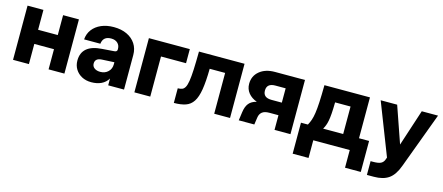

<svg xmlns="http://www.w3.org/2000/svg" viewBox="-48 -1025 3948 1711"><g transform="rotate(15 1926.0 -169.5)"><path d="M48 -500H194.5V-316.5H376V-500H522V0H376V-186H194.5V0H48Z M1072 -318.5V0H926V-63Q903 -24.5 863.5 -6Q824 12.5 771.5 12.5Q722.5 12.5 684.8 -7.5Q647 -27.5 625.2 -62.5Q603.5 -97.5 603.5 -142.5Q603.5 -287.5 789 -299.5L898.5 -307.5Q926 -309 926 -330V-337Q926 -369 904.2 -389.5Q882.5 -410 844.5 -410Q770.5 -410 762.5 -340H612.5Q616.5 -392.5 646.2 -431.8Q676 -471 726.2 -492.8Q776.5 -514.5 841.5 -514.5Q911 -514.5 962.8 -490Q1014.5 -465.5 1043.2 -421.5Q1072 -377.5 1072 -318.5ZM750.5 -154.5Q750.5 -128.5 771.2 -113Q792 -97.5 825.5 -97.5Q869.5 -97.5 897.8 -124.8Q926 -152 926 -194V-213L811.5 -207Q750.5 -203.5 750.5 -154.5Z M1545 -500V-370H1314V0H1167.5V-500Z M1629.5 -500H2050V0H1904V-376.5H1761.5Q1760 -258 1747.8 -184Q1735.5 -110 1709.2 -70Q1683 -30 1639.5 -15Q1596 0 1531.5 0V-135Q1555 -135 1571.2 -141.2Q1587.5 -147.5 1598.5 -167.2Q1609.5 -187 1616 -226.8Q1622.5 -266.5 1625.5 -333Q1628.5 -399.5 1629.5 -500Z M2376 -135.5Q2332 -135.5 2310 -117.5Q2288 -99.5 2283.5 -66L2274 0H2130.5L2141 -76.5Q2148 -130.5 2171.8 -160Q2195.5 -189.5 2243 -201Q2193 -219 2164.2 -254.8Q2135.5 -290.5 2135.5 -338.5Q2135.5 -411 2189.2 -455.5Q2243 -500 2330.5 -500H2607.5V0H2460.5V-135.5ZM2365.5 -383.5Q2287 -383.5 2287 -317Q2287 -251.5 2365 -251.5H2460.5V-383.5Z M2787 -500H3207V-123H3300V163H3154.5V0H2818V163H2671.5V-123H2735.5Q2749 -147 2758.2 -173.8Q2767.5 -200.5 2773.5 -240.5Q2779.5 -280.5 2782.8 -342.8Q2786 -405 2787 -500ZM2876 -123H3061V-376.5H2918.5Q2917.5 -314 2914.5 -272.8Q2911.5 -231.5 2906.2 -204.8Q2901 -178 2893.5 -159.2Q2886 -140.5 2876 -123Z M3359.5 47.5H3381.5Q3427 47.5 3450 37.8Q3473 28 3483.5 3L3492.5 -21L3306 -500H3458L3575 -163.5L3685 -500H3835L3643.5 15.5Q3611.5 103 3560 138.8Q3508.5 174.5 3423.5 174.5H3359.5Z"/></g></svg>

Font: Overused Grotesk
Style: Bold
Weight: 710
Version: Version 0.004